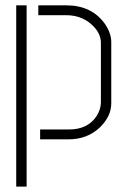

<svg xmlns="http://www.w3.org/2000/svg" viewBox="-20 -524 474 722"><path d="M130.9 0V-37.1H239.3Q311.5 -37.1 344.7 -89.8Q359.4 -114.3 359.4 -139.6V-363.3Q359.4 -402.3 320.3 -435.5Q282.2 -466.8 229.5 -466.8H124V-503.9H229.5Q325.2 -503.9 375 -433.6Q398.4 -398.4 398.4 -366.2V-135.7Q398.4 -85.9 354.5 -43.9Q307.6 0 237.3 0ZM41 177.7V-503.9H80.1V177.7Z"/></svg>

Font: Post No Bills Colombo
Style: Light
Weight: 400
Designer: Kosala Senevirathne, Siva Puranthara, Lasantha Premarathna, Tharique Azeez
Foundry: Mooniak
Version: Version 1.220 ; ttfautohint (v1.5)